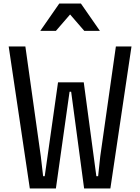

<svg xmlns="http://www.w3.org/2000/svg" viewBox="-20 -1062 790 1082"><path d="M123 -800 210 -181 223 -69H232L307 -598H452L523 -69H533L545 -181L633 -800H721L602 0H454L381 -545H372L295 0H148L29 -800ZM207 -888 314 -1042H436L543 -888H455L346 -1014H404L295 -888Z"/></svg>

Font: Martian Mono SemiExpanded Light
Style: Regular
Weight: 300
Width: 6
Monospace: yes
Designer: Roman Shamin
Foundry: Evil Martians
Version: Version 0.930